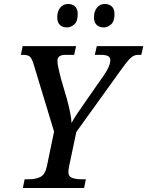

<svg xmlns="http://www.w3.org/2000/svg" viewBox="-20 -946 741 966"><path d="M95 0 104 -44H127Q158 -44 182.5 -55.5Q207 -67 216 -110L252 -284L151 -617Q143 -645 133.5 -657.5Q124 -670 97 -670H85L94 -714H363L353 -670H309Q269 -670 269 -640Q269 -623 275 -598.5Q281 -574 287 -549L317 -447Q325 -417 332 -384.5Q339 -352 340 -327Q350 -347 368 -373.5Q386 -400 411 -436L501 -565Q535 -613 535 -644Q535 -657 524 -663.5Q513 -670 486 -670H457L467 -714H701L691 -670H674Q652 -670 634 -651.5Q616 -633 587 -592L364 -282L328 -111Q327 -104 325.5 -95.5Q324 -87 324 -82Q324 -58 343 -51Q362 -44 391 -44H412L403 0ZM502 -808Q480 -808 466.5 -820.5Q453 -833 453 -859Q453 -889 468 -907.5Q483 -926 507 -926Q529 -926 542.5 -913.5Q556 -901 556 -875Q556 -838 538.5 -823Q521 -808 502 -808ZM317 -808Q295 -808 281.5 -820.5Q268 -833 268 -859Q268 -889 283 -907.5Q298 -926 323 -926Q344 -926 357.5 -913.5Q371 -901 371 -875Q371 -838 353.5 -823Q336 -808 317 -808Z"/></svg>

Font: Noto Serif SemiCondensed Medium
Style: Italic
Weight: 500
Width: 4
Italic angle: -12°
Designer: Monotype Design Team
Foundry: Monotype Imaging Inc.
Version: Version 2.013